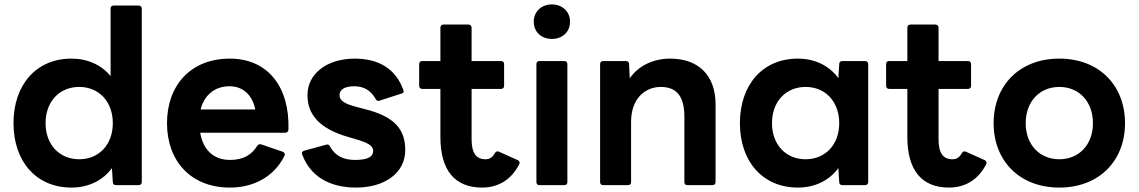

<svg xmlns="http://www.w3.org/2000/svg" viewBox="-20 -800 5147 868"><path d="M303 48C381 48 446 15 486 -40L490 23C490 33 496 37 505 37H606C615 37 621 32 621 23V-761C621 -770 615 -775 606 -775H494C485 -775 480 -770 480 -761V-456C439 -506 377 -535 303 -535C143 -535 41 -416 41 -243C41 -71 143 48 303 48ZM186 -243C186 -340 248 -407 338 -407C428 -407 490 -340 490 -243C490 -147 428 -80 338 -80C248 -80 186 -147 186 -243Z M1019 48C1123 48 1216 3 1266 -95C1270 -104 1267 -110 1258 -114L1162 -147C1154 -149 1148 -148 1143 -141C1117 -98 1077 -77 1020 -77C945 -77 898 -123 885 -200H1269C1278 -200 1283 -205 1284 -214C1290 -407 1191 -535 1019 -535C842 -535 735 -414 735 -243C735 -73 842 48 1019 48ZM1134 -305H887C904 -372 952 -410 1018 -410C1078 -410 1121 -371 1134 -305Z M1590 48C1719 48 1812 -18 1812 -121C1812 -214 1766 -273 1628 -307L1602 -314C1540 -329 1515 -344 1515 -370C1515 -399 1545 -410 1581 -410C1629 -410 1658 -388 1678 -353C1681 -347 1685 -344 1690 -344C1692 -344 1694 -344 1696 -345L1795 -377C1801 -378 1805 -382 1805 -387C1805 -389 1804 -392 1803 -394C1769 -489 1692 -535 1584 -535C1457 -535 1370 -466 1370 -370C1370 -284 1422 -218 1557 -180L1584 -172C1643 -155 1667 -142 1667 -118C1667 -86 1632 -77 1585 -77C1537 -77 1498 -92 1472 -137C1470 -143 1465 -147 1459 -147L1455 -146L1356 -119C1349 -117 1345 -113 1345 -107C1345 -105 1345 -104 1346 -102C1382 -4 1468 48 1590 48Z M2159 48C2223 48 2285 21 2325 -53C2328 -57 2329 -61 2329 -64C2329 -69 2326 -73 2321 -76L2236 -114C2228 -118 2221 -115 2217 -107C2206 -88 2193 -80 2175 -80C2131 -80 2112 -110 2112 -171V-398H2245C2254 -398 2259 -404 2259 -412V-510C2259 -519 2254 -524 2245 -524H2112V-675C2112 -683 2106 -689 2098 -689H1985C1976 -689 1971 -683 1971 -675V-524H1889C1880 -524 1875 -519 1875 -510V-412C1875 -404 1880 -398 1889 -398H1971V-180C1971 -28 2038 48 2159 48Z M2475 -624C2522 -624 2557 -655 2557 -702C2557 -748 2522 -780 2475 -780C2428 -780 2393 -748 2393 -702C2393 -655 2428 -624 2475 -624ZM2405 -510V23C2405 32 2410 37 2419 37H2531C2540 37 2545 32 2545 23V-510C2545 -519 2540 -524 2531 -524H2419C2410 -524 2405 -519 2405 -510Z M2707 37H2819C2828 37 2833 32 2833 23V-249C2833 -356 2898 -407 2967 -407C3040 -407 3074 -364 3074 -271V23C3074 32 3079 37 3088 37H3201C3209 37 3215 32 3215 23V-328C3215 -457 3140 -535 3010 -535C2938 -535 2868 -506 2827 -446L2824 -510C2824 -520 2817 -524 2809 -524H2707C2698 -524 2693 -519 2693 -510V23C2693 32 2698 37 2707 37Z M3587 48C3665 48 3730 15 3770 -40L3774 23C3774 33 3780 37 3789 37H3890C3899 37 3905 32 3905 23V-510C3905 -519 3899 -524 3890 -524H3789C3780 -524 3774 -520 3774 -510L3770 -447C3730 -502 3665 -535 3587 -535C3427 -535 3325 -416 3325 -243C3325 -71 3427 48 3587 48ZM3470 -243C3470 -340 3532 -407 3622 -407C3712 -407 3774 -340 3774 -243C3774 -147 3712 -80 3622 -80C3532 -80 3470 -147 3470 -243Z M4270 48C4334 48 4396 21 4436 -53C4439 -57 4440 -61 4440 -64C4440 -69 4437 -73 4432 -76L4347 -114C4339 -118 4332 -115 4328 -107C4317 -88 4304 -80 4286 -80C4242 -80 4223 -110 4223 -171V-398H4356C4365 -398 4370 -404 4370 -412V-510C4370 -519 4365 -524 4356 -524H4223V-675C4223 -683 4217 -689 4209 -689H4096C4087 -689 4082 -683 4082 -675V-524H4000C3991 -524 3986 -519 3986 -510V-412C3986 -404 3991 -398 4000 -398H4082V-180C4082 -28 4149 48 4270 48Z M4769 48C4949 48 5066 -73 5066 -243C5066 -414 4949 -535 4769 -535C4589 -535 4472 -414 4472 -243C4472 -73 4589 48 4769 48ZM4617 -243C4617 -340 4679 -407 4769 -407C4859 -407 4921 -340 4921 -243C4921 -147 4859 -80 4769 -80C4679 -80 4617 -147 4617 -243Z"/></svg>

Font: LINE Seed JP App_OTF Bold
Style: Regular
Weight: 700
Designer: LINE & Fontrix & Fontworks
Version: Version 1.009